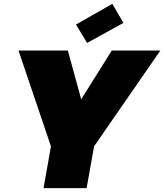

<svg xmlns="http://www.w3.org/2000/svg" viewBox="-20 -968 845 988"><path d="M242.2 -214.8 75.2 -708H329.1L397.9 -457L555.2 -708H805.2L463.9 -214.8L425.8 0H204.1ZM558.1 -948.2 615.2 -850.1 428.2 -747.1 371.1 -841.8Z"/></svg>

Font: SVN-Poppins Black
Style: Italic
Weight: 900
Italic angle: -10°
Designer: Ninad Kale (Devanagari), Jonny Pinhorn (Latin)
Foundry: Indian Type Foundry
Version: Version 3.002 2017